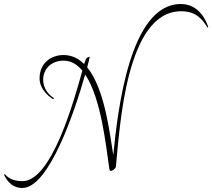

<svg xmlns="http://www.w3.org/2000/svg" viewBox="-20 -826 1057 956"><path d="M1017 -691C1007 -722 972 -806 880 -806C625 -806 566 -274 544 -54C527 -156 503 -382 414 -491C420 -514 425 -532 427 -543C426 -543 411 -544 405 -525C403 -521 401 -513 399 -507C371 -535 337 -552 296 -552C238 -552 177 -515 177 -436C177 -377 232 -339 245 -332L249 -337C230 -349 195 -378 195 -430C195 -479 232 -524 297 -524C334 -524 365 -505 390 -474C347 -318 236 76 92 76C37 76 16 54 4 41L0 44C5 54 29 110 91 110C224 110 352 -271 404 -455C484 -337 508 -96 524 12C525 20 527 25 532 25C540 25 554 15 557 5C577 -198 608 -770 882 -770C959 -770 988 -728 1013 -689Z"/></svg>

Font: Stalemate
Style: Regular
Weight: 400
Designer: Astigmatic (AOETI)
Foundry: Astigmatic (AOETI)
Version: Version 001.000